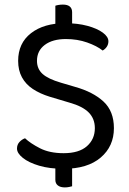

<svg xmlns="http://www.w3.org/2000/svg" viewBox="-20 -722 562 836"><path d="M221 -25H294V89Q290 90 281.5 92Q273 94 262 94Q243 94 232 85.5Q221 77 221 61ZM294 -568H221V-697Q226 -699 235 -700.5Q244 -702 254 -702Q274 -702 284 -693.5Q294 -685 294 -669ZM257 -55Q324 -55 358.5 -85.5Q393 -116 393 -164Q393 -205 366.5 -232Q340 -259 283 -275L196 -301Q154 -314 123 -334.5Q92 -355 75.5 -385.5Q59 -416 59 -457Q59 -534 115 -577.5Q171 -621 264 -621Q318 -621 360.5 -609.5Q403 -598 427.5 -580Q452 -562 452 -542Q452 -529 445 -518.5Q438 -508 427 -502Q402 -522 359.5 -537Q317 -552 267 -552Q209 -552 175 -526.5Q141 -501 141 -457Q141 -422 165.5 -400Q190 -378 245 -362L306 -344Q385 -322 430.5 -280Q476 -238 476 -164Q476 -85 418.5 -36Q361 13 257 13Q196 13 150.5 -0.5Q105 -14 79.5 -34.5Q54 -55 54 -75Q54 -92 64.5 -103.5Q75 -115 89 -120Q112 -98 154 -76.5Q196 -55 257 -55Z"/></svg>

Font: Baloo Paaji 2
Style: Regular
Weight: 400
Designer: Shuchita Grover, Noopur Datye and Ek Type
Foundry: Ek Type
Version: Version 1.700